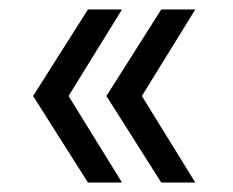

<svg xmlns="http://www.w3.org/2000/svg" viewBox="-20 -454 492 406"><path d="M166 -68 50 -251 166 -434H238L125 -251L238 -68ZM321 -68 205 -251 321 -434H393L280 -251L393 -68Z"/></svg>

Font: Instrument Sans SemiCondensed
Style: Regular
Weight: 400
Width: 4
Designer: Rodrigo Fuenzalida
Foundry: fragTYPE
Version: Version 1.000;gftools[0.9.28]